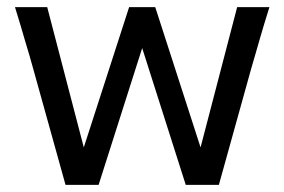

<svg xmlns="http://www.w3.org/2000/svg" viewBox="-20 -518 797 538"><path d="M415 -498 542 -105 644.5 -498H734.9Q726.1 -470.2 719.5 -448Q712.9 -425.8 707 -405.5Q701.2 -385.3 695.6 -366Q689.9 -346.7 683.6 -324.7L593.3 0H500.5L378.4 -383.3L256.3 0H163.6L73.2 -324.7Q67.9 -344.2 62.3 -363.3Q56.6 -382.3 50.5 -402.8Q44.4 -423.3 37.6 -446.8Q30.8 -470.2 22 -498H112.3L214.8 -105L341.8 -498Z"/></svg>

Font: Andika Am
Style: Regular
Weight: 400
Designer: Victor Gaultney, Annie Olsen, Julie Remington, Don Collingsworth, Eric Hays, Becca Hirsbrunner
Foundry: SIL International
Version: Version 5.000